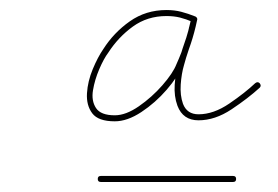

<svg xmlns="http://www.w3.org/2000/svg" viewBox="-20 -528 554 383"><path d="M175 -171Q175 -177 181 -177Q247 -177 313 -177Q379 -177 445 -177Q451 -177 451 -171Q451 -165 445 -165Q379 -165 313 -165Q247 -165 181 -165Q175 -165 175 -171ZM365 -484Q351 -490 339 -493Q327 -496 312 -496Q274 -496 245 -475Q216 -454 196 -423Q187 -411 178 -390Q169 -369 165.5 -348Q162 -327 171.5 -312.5Q181 -298 209 -298Q231 -298 257 -316Q283 -334 304 -358Q325 -382 332 -400Q342 -422 349 -444Q356 -466 361 -489Q362 -495 368 -494Q373 -493 373 -488Q371 -478 369 -470Q369 -470 369 -470Q369 -470 369 -470Q369 -470 369 -470Q369 -470 369 -470Q368 -467 367 -463.5Q366 -460 365 -456Q365 -456 365 -456Q365 -456 365 -456Q365 -456 365 -456Q365 -456 365 -456Q361 -442 356 -427.5Q351 -413 347 -398Q347 -398 347 -398Q347 -398 347 -398Q347 -398 347 -398Q347 -398 347 -398Q342 -381 340.5 -359.5Q339 -338 345 -321Q353 -300 376 -300Q406 -300 437.5 -321.5Q469 -343 489 -362Q494 -366 498 -362Q502 -357 498 -353Q475 -332 442 -310Q409 -288 376 -288Q345 -288 334 -317Q327 -336 328.5 -359Q330 -382 336 -401Q336 -401 336 -401Q336 -401 336 -401Q336 -401 336 -401Q336 -401 336 -401Q339 -416 344 -430.5Q349 -445 354 -460Q354 -460 354 -460Q354 -460 354 -460Q354 -460 354 -460Q354 -460 354 -460Q355 -463 356 -466.5Q357 -470 357 -473Q357 -473 357 -473Q357 -473 357 -473Q357 -473 357 -473Q357 -473 357 -473Q360 -481 361 -489Q361 -495 368 -494Q374 -493 373 -487Q368 -463 360.5 -440.5Q353 -418 343 -396Q335 -375 312.5 -349Q290 -323 262 -304.5Q234 -286 209 -286Q176 -286 164 -302Q152 -318 153.5 -342Q155 -366 165 -390Q175 -414 186 -430Q207 -463 239 -485.5Q271 -508 312 -508Q328 -508 341.5 -504.5Q355 -501 370 -495Q375 -492 373 -487Q370 -481 365 -484Z"/></svg>

Font: FRB American Cursive Guidelines Thin
Style: Italic
Weight: 100
Italic angle: -25°
Version: Version 2.0;Modular Font Editor K font №1